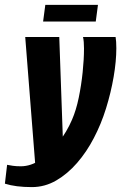

<svg xmlns="http://www.w3.org/2000/svg" viewBox="-69 -646 495 784"><path d="M61 118Q28 118 0.5 114.5Q-27 111 -49 104L-40 27Q-30 29 -16.5 31Q-3 33 16 33Q57 33 97 6Q137 -21 170.5 -64.5Q204 -108 225 -157Q242 -196 252.5 -247Q263 -298 268.5 -351Q274 -404 274 -448Q274 -463 273 -474.5Q272 -486 270 -495H403Q406 -478 406 -449Q406 -396 395 -332Q384 -268 364 -203.5Q344 -139 314 -82Q285 -26 246 19Q207 64 160.5 91Q114 118 61 118ZM77 52 34 -495H173L190 -15ZM107 -558 116 -626H331L322 -558Z"/></svg>

Font: Alumni Sans Thin ExtraBold
Style: Italic
Weight: 800
Italic angle: -8°
Version: Version 1.016